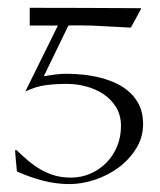

<svg xmlns="http://www.w3.org/2000/svg" viewBox="-20 -438 410 492"><path d="M56.2 -418Q127.9 -418 198.7 -417.7Q269.5 -417.5 341.3 -417V-415L316.4 -369.1L314 -367.2Q280.3 -368.7 247.3 -370.8Q214.4 -373 180.7 -373Q173.8 -373 167.7 -373Q161.6 -373 155.3 -372.6L92.3 -242.7Q106.9 -245.1 121.6 -247.1Q136.2 -249 150.9 -249Q171.4 -249 194.1 -246.6Q216.8 -244.1 238.5 -238.5Q260.3 -232.9 279.8 -223.4Q299.3 -213.9 314.2 -199.7Q329.1 -185.5 337.9 -166Q346.7 -146.5 346.7 -120.6Q346.7 -85.9 328.9 -57.4Q311 -28.8 283.7 -8.5Q256.3 11.7 222.9 22.7Q189.5 33.7 158.2 33.7Q123 33.7 89.1 24.7Q55.2 15.6 23.4 1.5Q22 -12.2 20.8 -25.4Q19.5 -38.6 18.6 -52.2L19.5 -53.2H22.5Q37.6 -38.6 53 -25.6Q68.4 -12.7 85 -3.2Q101.6 6.3 120.4 11.7Q139.2 17.1 161.6 17.1Q189 17.1 212.4 6.6Q235.8 -3.9 253.2 -21.7Q270.5 -39.6 280.3 -63.5Q290 -87.4 290 -114.7Q290 -142.6 277.6 -163.1Q265.1 -183.6 245.1 -196.8Q225.1 -210 200.4 -216.6Q175.8 -223.1 151.4 -223.1Q122.6 -223.1 96.9 -219.7Q71.3 -216.3 44.9 -203.6L128.4 -372.6H56.2Z"/></svg>

Font: CAT Linz
Style: Regular
Weight: 400
Designer: Peter Wiegel
Foundry: Peter Wiegel
Version: Version 1.08